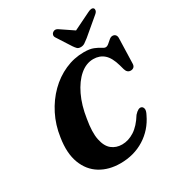

<svg xmlns="http://www.w3.org/2000/svg" viewBox="-215 -1064 1125 1214"><g transform="rotate(-30 347.0 -457.0)"><path d="M599.5 -229Q609.5 -225 612.8 -210.5Q616 -196 601.5 -169Q561.5 -84.5 484.5 -36.2Q407.5 12 308.5 12Q224 12 162 -26Q100 -64 71.8 -138.2Q43.5 -212.5 60.5 -320Q72.5 -404.5 108.8 -476Q145 -547.5 198.8 -600.8Q252.5 -654 318.8 -683.5Q385 -713 457 -713Q500.5 -713 526.8 -702.2Q553 -691.5 568.2 -681Q583.5 -670.5 594 -670.5Q605 -670.5 617 -680.8Q629 -691 641.2 -701.5Q653.5 -712 665.5 -712Q678.5 -712 686.5 -703.8Q694.5 -695.5 694.5 -680.5L689 -495.5Q688.5 -479 679.5 -471.2Q670.5 -463.5 657.5 -463.5Q631.5 -463.5 622.5 -494L613.5 -527Q595.5 -590.5 564.2 -618Q533 -645.5 487 -645.5Q434.5 -645.5 389 -606.5Q343.5 -567.5 310.5 -498.5Q277.5 -429.5 264 -339Q248 -247.5 259.5 -191.8Q271 -136 302.2 -111Q333.5 -86 377 -86Q423 -86 466.8 -114Q510.5 -142 548.5 -203.5Q579 -237.5 599.5 -229ZM518 -781Q500.5 -767 487.5 -758.5Q474.5 -750 458 -750Q441 -750 432.5 -758.5Q424 -767 414.5 -781L348 -884.5Q341.5 -895 344 -904.8Q346.5 -914.5 354 -920Q372.5 -933.5 393 -918L484 -856.5L609.5 -918Q639.5 -933.5 652 -920Q656 -915 654.2 -904.8Q652.5 -894.5 639.5 -883.5Z"/></g></svg>

Font: Fraunces 72pt Soft
Style: Bold Italic
Weight: 700
Italic angle: -16°
Version: Version 1.000;[b76b70a41]